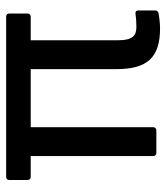

<svg xmlns="http://www.w3.org/2000/svg" viewBox="22 -551 541 625"><g transform="rotate(-90 292.5 -238.5)"><path d="M513 12C526 12 547 10 562 7C568 5 571 2 571 -4V-59C571 -65 567 -69 561 -68C548 -66 531 -65 517 -65C489 -65 474 -78 474 -123V-409H551C557 -409 561 -413 561 -420V-479C561 -485 557 -489 551 -489H29C23 -489 19 -485 19 -479V-420C19 -413 23 -409 29 -409H97V-10C97 -4 101 0 107 0H180C186 0 191 -4 191 -10V-409H380V-130C380 -29 418 12 513 12Z"/></g></svg>

Font: Sofia Sans Cond SemiBold
Style: Regular
Weight: 600
Width: 3
Designer: Botio Nikoltchev, Ani Petrova
Foundry: lettersoup
Version: Version 4.100